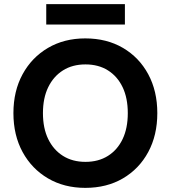

<svg xmlns="http://www.w3.org/2000/svg" viewBox="-20 -898 827 930"><path d="M393 12Q291 12 212.5 -34Q134 -80 89.5 -161.5Q45 -243 45 -350Q45 -457 89.5 -538.5Q134 -620 212.5 -666Q291 -712 393 -712Q497 -712 575.5 -666Q654 -620 698 -538.5Q742 -457 742 -350Q742 -243 698 -161.5Q654 -80 575.5 -34Q497 12 393 12ZM394 -114Q457 -114 503 -143Q549 -172 574 -224.5Q599 -277 599 -350Q599 -423 574 -475.5Q549 -528 503 -557Q457 -586 394 -586Q331 -586 285 -557Q239 -528 213.5 -475.5Q188 -423 188 -350Q188 -277 213.5 -224.5Q239 -172 285 -143Q331 -114 394 -114ZM204 -779V-878H585V-779Z"/></svg>

Font: DM Sans 17pt ExtraBold
Style: Regular
Weight: 800
Version: Version 4.004;gftools[0.9.30]